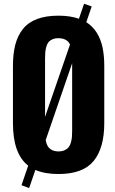

<svg xmlns="http://www.w3.org/2000/svg" viewBox="-20 -902 604 1007"><path d="M216.3 -289.1 347.2 -668.5Q342.3 -679.2 334.5 -686.3Q326.7 -693.4 314.7 -697.5Q302.7 -701.7 286.6 -701.7Q268.1 -701.7 254.9 -695.8Q241.7 -689.9 234.4 -680.9Q227.1 -671.9 222.9 -657Q218.8 -642.1 217.5 -628.4Q216.3 -614.7 216.3 -595.2ZM286.6 -107.9Q305.2 -107.9 318.6 -114Q332 -120.1 339.6 -129.4Q347.2 -138.7 351.6 -153.8Q356 -168.9 357.2 -182.9Q358.4 -196.8 358.4 -216.3V-570.3L219.7 -167.5Q222.7 -148.9 229.7 -136.5Q236.8 -124 251 -116Q265.1 -107.9 286.6 -107.9ZM132.8 84.5 92.8 69.3 127.9 -33.2Q47.9 -94.7 47.9 -256.3V-555.2Q47.9 -620.1 60.3 -667.7Q72.8 -715.3 100.3 -750Q127.9 -784.7 174.3 -802.2Q220.7 -819.8 286.6 -819.8Q348.6 -819.8 394 -803.7L420.9 -882.3L460.9 -868.2L432.6 -785.6Q465.8 -764.6 487.1 -731Q508.3 -697.3 517.6 -654.1Q526.9 -610.8 526.9 -555.2V-256.3Q526.9 -125.5 470.9 -57.4Q415 10.7 286.6 10.7Q214.8 10.7 165.5 -10.7Z"/></svg>

Font: Oswald
Style: DemiBold
Weight: 600
Designer: Vernon Adams
Foundry: Vernon Adams
Version: 3.0; ttfautohint (v0.95) -l 8 -r 50 -G 200 -x 0 -w "G" -W -c